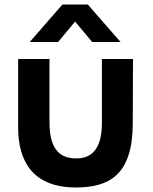

<svg xmlns="http://www.w3.org/2000/svg" viewBox="-20 -800 676 846"><path d="M314 26C462.5 26 565 -30 565 -258L566 -540H429V-258C429 -128.5 370.5 -100.5 312.5 -102C255 -103.5 198 -129.5 198 -260V-540H60V-237C60 -92 123 26 314 26ZM111 -615H236L311 -705L386 -615H511L367 -780H255Z"/></svg>

Font: Eudonet ExtraBold
Style: Regular
Weight: 800
Designer: Mikhail Sharanda
Foundry: Mikhail Sharanda
Version: Version 4.503;Glyphs 3.1.2 (3151)